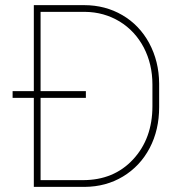

<svg xmlns="http://www.w3.org/2000/svg" viewBox="-20 -731 709 751"><path d="M311.5 0C311.5 0 311.5 0 311.5 0C366.7 -0.5 416.5 -13.7 460.9 -40.5C505.4 -67.4 540.5 -104.5 565.4 -151.9C590.3 -199.2 602.5 -252.9 602.5 -312C602.5 -312 602.5 -404.3 602.5 -404.3C602.5 -404.3 602.5 -404.3 602.5 -404.3C602.1 -462.4 588.9 -515.1 563.5 -562.5C538.1 -609.4 502.9 -646 458.5 -671.9C414.1 -697.8 364.3 -710.9 309.1 -710.9C309.1 -710.9 112.3 -710.9 112.3 -710.9C112.3 -710.9 112.3 -374.5 112.3 -374.5C112.3 -374.5 29.3 -374.5 29.3 -374.5C29.3 -374.5 29.3 -348.1 29.3 -348.1C29.3 -348.1 112.3 -348.1 112.3 -348.1C112.3 -348.1 112.3 0 112.3 0C112.3 0 311.5 0 311.5 0ZM315.9 -374.5C315.9 -374.5 138.7 -374.5 138.7 -374.5C138.7 -374.5 138.7 -684.6 138.7 -684.6C138.7 -684.6 313 -684.6 313 -684.6C313 -684.6 313 -684.6 313 -684.6C362.3 -684.1 407.2 -671.4 447.8 -647C488.3 -622.1 519.5 -588.4 542.5 -544.9C564.9 -501.5 576.2 -453.6 576.2 -400.4C576.2 -400.4 576.2 -315.9 576.2 -315.9C576.2 -315.9 576.2 -315.9 576.2 -315.9C576.2 -231 550.8 -161.6 500.5 -107.4C450.2 -53.2 384.8 -26.4 304.2 -26.4C304.2 -26.4 138.7 -26.4 138.7 -26.4C138.7 -26.4 138.7 -348.1 138.7 -348.1C138.7 -348.1 315.9 -348.1 315.9 -348.1C315.9 -348.1 315.9 -374.5 315.9 -374.5Z"/></svg>

Font: WOX
Style: Regular
Weight: 500
Designer: Google
Foundry: ""
Version: ""